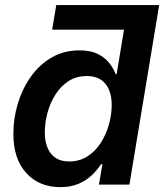

<svg xmlns="http://www.w3.org/2000/svg" viewBox="-20 -748 665 778"><path d="M544.4 -627.9H191.4L208 -727.5H625ZM224.6 10.3Q138.2 10.3 86.2 -47.1Q34.2 -104.5 34.2 -205.6Q34.2 -268.1 52.2 -328.1Q70.3 -388.2 104.7 -437Q139.2 -485.8 189 -514.9Q238.8 -543.9 301.8 -543.9Q347.2 -543.9 376.5 -529.3Q405.8 -514.6 423.1 -492.2Q440.4 -469.7 448.7 -447.3H452.6L499 -727.5H625L504.4 0H380.9L395 -83H389.6Q373.5 -58.1 350.8 -36.9Q328.1 -15.6 296.9 -2.7Q265.6 10.3 224.6 10.3ZM260.7 -93.8Q302.2 -93.8 334.2 -114.3Q366.2 -134.8 387.9 -168.5Q409.7 -202.1 421.1 -242.7Q432.6 -283.2 432.6 -322.8Q432.6 -377.4 407 -408.7Q381.3 -439.9 331.5 -439.9Q290 -439.9 258.3 -419.7Q226.6 -399.4 205.1 -365.7Q183.6 -332 172.6 -291.7Q161.6 -251.5 161.6 -211.4Q161.6 -157.2 186.5 -125.5Q211.4 -93.8 260.7 -93.8Z"/></svg>

Font: Inter 20pt SemiBold
Style: Italic
Weight: 600
Italic angle: -9.3988°
Version: Version 4.001;git-66647c0bb